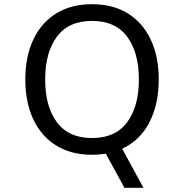

<svg xmlns="http://www.w3.org/2000/svg" viewBox="-20 -728 880 918"><path d="M564 -17 666 170H575L486 7Q451 12 420 12Q319 12 247.5 -33Q176 -78 138.5 -159Q101 -240 101 -348Q101 -456 138.5 -537Q176 -618 247.5 -663Q319 -708 420 -708Q521 -708 592.5 -663Q664 -618 701.5 -537Q739 -456 739 -348Q739 -229 694 -142.5Q649 -56 564 -17ZM420 -68Q532 -68 588 -143.5Q644 -219 644 -348Q644 -477 588 -552.5Q532 -628 420 -628Q308 -628 252 -552.5Q196 -477 196 -348Q196 -219 252 -143.5Q308 -68 420 -68Z"/></svg>

Font: AmikoRegular
Style: Regular
Weight: 400
Designer: Pablo Impallari, Rodrigo Fuenzalida, Andres Torresi
Foundry: Impallari Type
Version: Version 1.000; ttfautohint (v1.3)